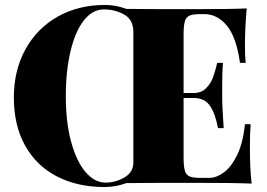

<svg xmlns="http://www.w3.org/2000/svg" viewBox="-20 -742 1080 776"><path d="M997 0Q929 -3 768 -3Q715 -3 643 -3Q571 -3 491 -2Q447 14 403 14Q293 14 210 -29Q127 -72 81.5 -153.5Q36 -235 36 -348Q36 -458 83 -543Q130 -628 213.5 -675Q297 -722 404 -722Q448 -722 491 -706Q571 -705 643 -705Q715 -705 768 -705Q915 -705 977 -708Q970 -625 970 -560Q970 -514 973 -488H950Q935 -593 896.5 -639Q858 -685 806 -685H793Q762 -685 747.5 -679.5Q733 -674 727.5 -657Q722 -640 722 -602V-366H762Q794 -366 813 -385.5Q832 -405 840.5 -428Q849 -451 858 -488H881Q878 -449 878 -400V-356Q878 -309 884 -224H861Q851 -280 829.5 -313Q808 -346 762 -346H722V-106Q722 -68 727.5 -51Q733 -34 747.5 -28.5Q762 -23 793 -23H826Q854 -23 884 -44.5Q914 -66 938 -114.5Q962 -163 970 -240H993Q990 -204 990 -148Q990 -58 997 0ZM519 -612Q519 -663 481.5 -683.5Q444 -704 400 -704Q354 -704 319 -659.5Q284 -615 265 -535Q246 -455 246 -352Q246 -248 267.5 -169Q289 -90 325.5 -47Q362 -4 407 -4Q447 -4 483 -25Q519 -46 519 -86Z"/></svg>

Font: Playfair Display SC Black
Style: Regular
Weight: 900
Designer: Claus Eggers Sørensen
Foundry: Claus Eggers Sørensen
Version: Version 1.200; ttfautohint (v1.6)